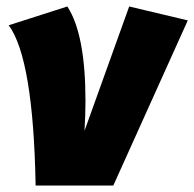

<svg xmlns="http://www.w3.org/2000/svg" viewBox="-20 -573 600 593"><path d="M244 -261Q244 -219 241 -169L379 -553L560 -510L330 0H90Q83 -391 7 -495L188 -553Q244 -467 244 -261Z"/></svg>

Font: FiraGO Heavy
Style: Italic
Weight: 900
Italic angle: -8°
Designer: bBox Type GmbH
Foundry: bBox Type GmbH
Version: Version 1.001